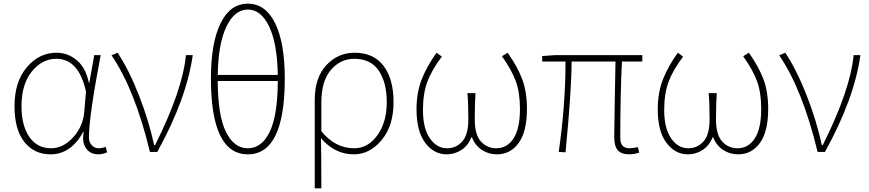

<svg xmlns="http://www.w3.org/2000/svg" viewBox="-20 -827 4727 1045"><path d="M255 13Q166 13 112.5 -54.5Q59 -122 59 -249Q59 -382 126 -461Q193 -540 288 -540Q348 -540 397 -500Q446 -460 464 -376H466L493 -527H528Q464 -192 464 -79Q464 -53 479.5 -36.5Q495 -20 517 -20Q535 -20 555 -28L563 2Q539 13 514 13Q472 13 448.5 -19.5Q425 -52 436 -109H433Q366 13 255 13ZM258 -20Q324 -20 378.5 -80Q433 -140 439 -222L448 -328Q409 -507 287 -507Q209 -507 153 -437.5Q97 -368 97 -249Q97 -144 139.5 -82Q182 -20 258 -20Z M796 0Q714 -340 587 -526L620 -540Q682 -447 736.5 -307.5Q791 -168 819 -37H824Q974 -337 992 -527H1029Q996 -290 836 0Z M1492 -386H1165Q1166 -197 1210 -108.5Q1254 -20 1329 -20Q1404 -20 1447.5 -108.5Q1491 -197 1492 -386ZM1165 -419H1492Q1489 -590 1445 -682.5Q1401 -775 1329 -775Q1257 -775 1212.5 -682.5Q1168 -590 1165 -419ZM1530 -400Q1530 13 1329 13Q1128 13 1128 -400Q1128 -594 1180.5 -700.5Q1233 -807 1329 -807Q1425 -807 1477.5 -700.5Q1530 -594 1530 -400Z M1693 198V-283Q1693 -404 1756 -472Q1819 -540 1910 -540Q2014 -540 2068 -468Q2122 -396 2122 -271Q2122 -143 2057.5 -65Q1993 13 1906 13Q1802 13 1727 -75Q1729 31 1729 198ZM1908 -20Q1983 -20 2034 -91Q2085 -162 2085 -271Q2085 -378 2041.5 -442.5Q1998 -507 1908 -507Q1833 -507 1781 -446.5Q1729 -386 1729 -268V-113Q1804 -20 1908 -20Z M2411 13Q2341 13 2294 -50Q2247 -113 2247 -232Q2247 -323 2275 -394.5Q2303 -466 2356 -540L2385 -519Q2331 -448 2306.5 -383.5Q2282 -319 2282 -228Q2282 -129 2319.5 -74.5Q2357 -20 2413 -20Q2462 -20 2495.5 -56.5Q2529 -93 2529 -177Q2529 -267 2524 -320H2568Q2564 -267 2564 -177Q2564 -93 2598 -56.5Q2632 -20 2681 -20Q2740 -20 2775 -73.5Q2810 -127 2810 -234Q2810 -323 2787.5 -384.5Q2765 -446 2712 -521L2743 -540Q2796 -465 2822 -396.5Q2848 -328 2848 -234Q2848 -111 2803 -49Q2758 13 2685 13Q2640 13 2603.5 -10.5Q2567 -34 2549 -79H2545Q2528 -35 2491.5 -11Q2455 13 2411 13Z M3405 13Q3363 13 3343 -9Q3323 -31 3323 -81Q3323 -122 3326 -282Q3329 -442 3330 -492H3091Q3091 -337 3058 2L3021 0Q3058 -259 3058 -492H2931V-522L3003 -527H3476V-492H3365Q3356 -311 3356 -75Q3356 -20 3407 -20Q3418 -20 3452 -26L3459 4Q3430 13 3405 13Z M3724 13Q3654 13 3607 -50Q3560 -113 3560 -232Q3560 -323 3588 -394.5Q3616 -466 3669 -540L3698 -519Q3644 -448 3619.5 -383.5Q3595 -319 3595 -228Q3595 -129 3632.5 -74.5Q3670 -20 3726 -20Q3775 -20 3808.5 -56.5Q3842 -93 3842 -177Q3842 -267 3837 -320H3881Q3877 -267 3877 -177Q3877 -93 3911 -56.5Q3945 -20 3994 -20Q4053 -20 4088 -73.5Q4123 -127 4123 -234Q4123 -323 4100.5 -384.5Q4078 -446 4025 -521L4056 -540Q4109 -465 4135 -396.5Q4161 -328 4161 -234Q4161 -111 4116 -49Q4071 13 3998 13Q3953 13 3916.5 -10.5Q3880 -34 3862 -79H3858Q3841 -35 3804.5 -11Q3768 13 3724 13Z M4430 0Q4348 -340 4221 -526L4254 -540Q4316 -447 4370.5 -307.5Q4425 -168 4453 -37H4458Q4608 -337 4626 -527H4663Q4630 -290 4470 0Z"/></svg>

Font: Noto Sans Korean Thin
Style: Regular
Weight: 250
Designer: Ryoko NISHIZUKA  (kana & ideographs); Paul D. Hunt (Latin, Greek & Cyrillic); Wenlong ZHANG  (bopomofo); Sandoll Communi
Foundry: Adobe Systems Incorporated
Version: Version 1.0001;PS 1;hotconv 1.0.78;makeotf.lib2.5.61930